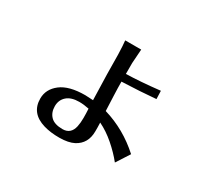

<svg xmlns="http://www.w3.org/2000/svg" viewBox="-140 -870 1280 1176"><g transform="rotate(30 500.0 -282.0)"><path d="M167 -72.3Q167 -138.7 224.6 -183.1Q282.2 -227.5 396.5 -227.5Q411.1 -227.5 452.1 -224.6Q445.3 -427.7 445.3 -543Q443.4 -607.4 439.5 -640.6H552.7L545.9 -542V-464.8Q643.6 -466.8 783.2 -482.4L785.2 -424.8Q674.8 -415 545.9 -410.2Q545.9 -369.1 548.3 -312Q550.8 -254.9 552.7 -206.1Q701.2 -162.1 819.3 -54.7L758.8 39.1Q720.7 -8.8 668 -54.7Q615.2 -100.6 558.6 -127.9Q559.6 -112.3 559.6 -92.8V-66.4Q559.6 20.5 489.3 57.6Q451.2 77.1 388.7 77.6Q326.2 78.1 276.4 63.5Q167 31.2 167 -72.3ZM267.6 -76.2Q267.6 -32.2 293.9 -4.9Q320.3 22.5 378.4 22.5Q436.5 22.5 450.2 -39.1Q456.1 -66.4 456.1 -101.1Q456.1 -135.7 454.1 -166Q418 -173.8 384.8 -173.8Q328.1 -173.8 297.9 -147Q267.6 -120.1 267.6 -76.2Z"/></g></svg>

Font: GenEi LateMin v2
Style: Medium
Weight: 500
Designer: o_tamon (Modified)
Foundry: o_tamon / Adobe Systems Incorporated / FONT 910 / Philipp H. Poll
Version: Version 2.1;Original Version 1.004